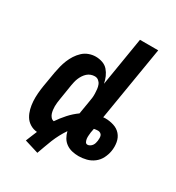

<svg xmlns="http://www.w3.org/2000/svg" viewBox="-198 -856 996 1085"><g transform="rotate(30 300.0 -313.5)"><path d="M212 108 121 80Q129 61 136 43Q143 25 151 7Q126 5 105 -8Q84 -21 72 -41Q60 -61 54 -84.5Q48 -108 46.5 -133Q45 -158 47 -183.5Q49 -209 53 -234L70 -334Q74 -356 79.5 -377.5Q85 -399 93.5 -420Q102 -441 114.5 -460.5Q127 -480 144 -496Q161 -512 183 -520Q205 -528 227 -528Q250 -528 271.5 -520.5Q293 -513 307 -497Q321 -481 330 -460.5Q339 -440 343 -418L395 -735H514L434 -252Q437 -252 440.5 -252.5Q444 -253 447 -253Q476 -253 503 -244.5Q530 -236 547.5 -216Q565 -196 570 -167.5Q575 -139 570 -110Q566 -86 554 -62Q542 -38 520.5 -21.5Q499 -5 473 1.5Q447 8 423 8Q400 8 379 3Q358 -2 341 -14Q324 -26 313.5 -44Q303 -62 298 -83Q283 -61 270.5 -37.5Q258 -14 248 10.5Q238 35 229.5 59.5Q221 84 212 108ZM203 -93Q224 -124 250 -153Q276 -182 307 -204L321 -288Q324 -303 325.5 -317Q327 -331 326.5 -345Q326 -359 324.5 -373Q323 -387 318 -399.5Q313 -412 302.5 -420.5Q292 -429 278 -429Q265 -429 252.5 -424.5Q240 -420 230 -411Q220 -402 212.5 -390.5Q205 -379 200 -367Q195 -355 192 -342.5Q189 -330 187 -318L171 -218Q169 -206 167.5 -193.5Q166 -181 166 -169.5Q166 -158 167.5 -146Q169 -134 172.5 -123.5Q176 -113 183.5 -104Q191 -95 203 -93ZM434 -73Q442 -73 450 -78Q458 -83 463 -90Q468 -97 470.5 -105.5Q473 -114 474 -122Q475 -131 475 -139.5Q475 -148 472.5 -155.5Q470 -163 462.5 -167.5Q455 -172 447 -172Q440 -172 433.5 -171Q427 -170 421 -169L416 -143Q415 -132 414 -122Q413 -112 414 -102Q415 -92 419.5 -82.5Q424 -73 434 -73Z"/></g></svg>

Font: Iosevka Extrabold Extended
Style: Italic
Weight: 800
Width: 7
Italic angle: -9°
Monospace: yes
Designer: Belleve Invis
Foundry: Belleve Invis
Version: Version 32.5.0; ttfautohint (v1.8.4)